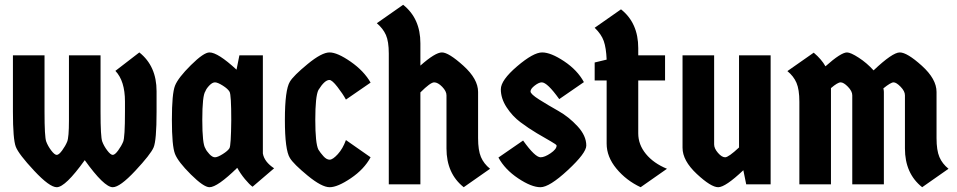

<svg xmlns="http://www.w3.org/2000/svg" viewBox="-20 -770 3997 802"><path d="M634 -389V-303Q634 -183 621.5 -154Q609 -125 545 -56.5Q481 12 451 12Q415 12 334 -101Q253 12 217 12Q187 12 122.5 -57Q58 -126 46 -157Q34 -188 34 -303V-539H166V-303Q166 -198 173 -179Q180 -160 194 -141.5Q208 -123 217 -123Q226 -123 239.5 -141.5Q253 -160 260.5 -178Q268 -196 268 -267V-539H400V-303Q400 -198 407 -179Q414 -160 428 -141.5Q442 -123 451 -123Q460 -123 473.5 -141.5Q487 -160 494.5 -178Q502 -196 502 -303V-346Q502 -432 462 -474L562 -551Q634 -494 634 -389Z M1078 -539V-129Q1084 -94 1125 -67L1035 10Q1022 1 1003 -22Q984 -45 971 -69Q888 12 855 12Q831 12 777.5 -41Q724 -94 711 -127Q698 -160 698 -269.5Q698 -379 711 -412Q724 -445 777.5 -498Q831 -551 855 -551Q890 -551 968 -479L980 -539ZM838 -389Q825 -371 825 -269.5Q825 -168 838 -150Q842 -140 854.5 -126.5Q867 -113 878 -113Q889 -113 910.5 -126.5Q932 -140 938.5 -151Q945 -162 946 -268Q946 -374 939 -386.5Q932 -399 910.5 -412.5Q889 -426 878 -426Q867 -426 854.5 -413Q842 -400 838 -389Z M1191 -110Q1170 -143 1170 -269Q1170 -395 1191 -429Q1206 -454 1265 -502.5Q1324 -551 1356.5 -551Q1389 -551 1444.5 -512.5Q1500 -474 1528 -425L1425 -354Q1412 -378 1389.5 -407Q1367 -436 1356 -436Q1336 -436 1310 -394Q1297 -368 1297 -269.5Q1297 -171 1310 -145Q1318 -132 1331 -117.5Q1344 -103 1357 -103Q1370 -103 1391 -126Q1412 -149 1425 -185L1528 -113Q1501 -63 1445.5 -25.5Q1390 12 1357 12Q1324 12 1265 -36.5Q1206 -85 1191 -110Z M1736 0H1604V-546Q1604 -597 1592 -624Q1580 -651 1554 -673L1664 -750Q1736 -693 1736 -589V-496Q1798 -551 1826 -551Q1854 -551 1915.5 -495.5Q1977 -440 1977 -386V-193Q1977 -142 1989 -114Q2001 -86 2027 -65L1917 12Q1845 -45 1845 -150V-372Q1845 -389 1827 -407.5Q1809 -426 1793.5 -426Q1778 -426 1736 -384Z M2429 -162Q2429 -131 2352 -59.5Q2275 12 2237.5 12Q2200 12 2144.5 -25Q2089 -62 2062 -112L2165 -183Q2215 -113 2238 -113Q2255 -113 2280 -130Q2305 -147 2305 -162Q2305 -166 2281 -179.5Q2257 -193 2222.5 -213.5Q2188 -234 2154 -259.5Q2120 -285 2096 -322Q2072 -359 2072 -397Q2072 -435 2140 -493Q2208 -551 2244.5 -551Q2281 -551 2336.5 -514Q2392 -477 2419 -427L2316 -356Q2266 -426 2243 -426Q2231 -426 2213.5 -412.5Q2196 -399 2196 -388Q2196 -377 2232.5 -354Q2269 -331 2312.5 -306.5Q2356 -282 2392.5 -242.5Q2429 -203 2429 -162Z M2646 -434V-213Q2646 -166 2678 -127Q2710 -88 2766 -65L2656 12Q2596 -16 2555 -65.5Q2514 -115 2514 -170V-434H2464V-509L2514 -521Q2512 -570 2502 -598.5Q2492 -627 2464 -654L2574 -731Q2646 -674 2646 -569V-539H2758V-434Z M2831 -539H2963V-167Q2963 -150 2979 -131.5Q2995 -113 3009 -113Q3023 -113 3067 -154V-539H3199V0H3097L3085 -59Q3010 12 2980 12Q2950 12 2890.5 -43.5Q2831 -99 2831 -153Z M3672 0H3540V-372Q3540 -389 3522 -407.5Q3504 -426 3491.5 -426Q3479 -426 3451 -402V0H3319V-345Q3319 -396 3307 -424Q3295 -452 3269 -473L3379 -550Q3412 -522 3428 -493Q3493 -551 3518 -551Q3533 -551 3567 -529Q3601 -507 3629 -476Q3708 -551 3738.5 -551Q3769 -551 3830.5 -495.5Q3892 -440 3892 -386V-193Q3892 -142 3904 -114Q3916 -86 3942 -65L3832 12Q3760 -45 3760 -150V-372Q3760 -389 3742 -407.5Q3724 -426 3712.5 -426Q3701 -426 3670 -401Q3672 -391 3672 -386Z"/></svg>

Font: Germania One
Style: Regular
Weight: 400
Designer: John Vargas Beltran
Foundry: John Vargas Beltran
Version: Version 1.001